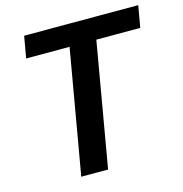

<svg xmlns="http://www.w3.org/2000/svg" viewBox="-105 -807 860 904"><g transform="rotate(-15 324.5 -355.5)"><path d="M434.6 -710.9 311.5 0H180.7L304.2 -710.9ZM648.9 -710.9 630.4 -605H74.2L92.8 -710.9Z"/></g></svg>

Font: Roboto SemiBold
Style: Italic
Weight: 600
Designer: Christian Robertson
Foundry: Google
Version: Version 3.009; 2024